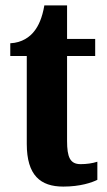

<svg xmlns="http://www.w3.org/2000/svg" viewBox="-20 -680 395 710"><path d="M214 10C277 10 320 -5 340 -15V-82C322 -76 300 -73 278 -73C239 -73 228 -99 228 -159V-473H332V-536H228V-660H144C136 -613 122 -584 107 -565C91 -544 62 -522 18 -520V-473H79V-148C79 -31 130 10 214 10Z"/></svg>

Font: Noto Serif Armenian ExtraCondensed ExtraBold
Style: Regular
Weight: 800
Width: 2
Designer: Monotype Design Team
Foundry: Monotype Imaging Inc.
Version: Version 2.008